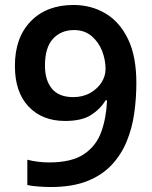

<svg xmlns="http://www.w3.org/2000/svg" viewBox="-20 -743 612 773"><path d="M529 -409Q529 -348 520.5 -287.5Q512 -227 490 -173.5Q468 -120 429 -78.5Q390 -37 330 -13.5Q270 10 184 10Q163 10 135.5 8Q108 6 90 2V-100Q109 -95 132 -92Q155 -89 177 -89Q268 -89 317.5 -122Q367 -155 387.5 -211.5Q408 -268 411 -339H405Q384 -304 346.5 -280Q309 -256 242 -256Q150 -256 95 -314Q40 -372 40 -478Q40 -592 104 -657.5Q168 -723 276 -723Q347 -723 404.5 -689Q462 -655 495.5 -585.5Q529 -516 529 -409ZM278 -622Q226 -622 193.5 -587Q161 -552 161 -479Q161 -420 189 -386Q217 -352 275 -352Q314 -352 343.5 -369Q373 -386 389 -411.5Q405 -437 405 -465Q405 -502 391 -538Q377 -574 348.5 -598Q320 -622 278 -622Z"/></svg>

Font: Noto Sans New Tai Lue Semibold
Style: Regular
Weight: 400
Designer: Monotype Design Team
Foundry: Monotype Imaging Inc.
Version: Version 2.004; ttfautohint (v1.8.4.7-5d5b)